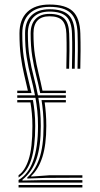

<svg xmlns="http://www.w3.org/2000/svg" viewBox="-20 -826 439 846"><path d="M56 -416V-426.5H102.8Q94.8 -462.2 86.1 -498.4Q77.5 -534.5 71.6 -578Q65.8 -621.5 65.8 -679.2Q66 -740.2 100.2 -773.1Q134.5 -806 198.2 -806Q269 -806 300.5 -776.5Q332 -747 334 -679Q335.2 -639.8 335 -602.5Q334.8 -565.2 333.8 -523.2H321.5Q322.5 -565.5 322.8 -602.5Q323 -639.5 321.8 -678.8Q320 -741.2 291.2 -768.5Q262.5 -795.8 198.2 -795.8Q140.5 -795.8 109.4 -765.5Q78.2 -735.2 78.2 -679.2Q78 -619.2 84.6 -574.6Q91.2 -530 100.8 -492.4Q110.2 -454.8 118.8 -416ZM61.8 -21.5V-33Q147.5 -82.8 147.5 -270.5Q147.5 -307.2 144.4 -337.8Q141.2 -368.2 136.2 -395.2H56V-405.8H134.2Q126 -448.2 115.6 -487.4Q105.2 -526.5 97.8 -572.1Q90.2 -617.8 90.5 -679.2Q90.5 -730.2 118.5 -757.8Q146.5 -785.2 198.2 -785.2Q256 -785.2 281.9 -760.5Q307.8 -735.8 309.5 -678.5Q310.8 -639 310.4 -602.1Q310 -565.2 309.2 -523.2H297Q297.8 -565.2 298.1 -602.1Q298.5 -639 297.2 -678Q295.8 -730 272.8 -752.5Q249.8 -775 198.2 -775Q152.2 -775 127.6 -750.1Q103 -725.2 102.8 -679Q102.8 -617.5 110.4 -572.5Q118 -527.5 128.4 -488.4Q138.8 -449.2 147.2 -405.8H270.2V-395.2H149Q153.8 -368.5 156.8 -338Q159.8 -307.5 159.8 -270.5Q159.8 -180.8 140.6 -124.6Q121.5 -68.5 78.8 -34V-30.5L161.5 -32.2H343V-21.5ZM157 -416Q148.8 -457.5 138.9 -495.9Q129 -534.2 122 -578Q115 -621.8 115 -679Q115.2 -720.2 136.8 -742.5Q158.2 -764.8 198.2 -764.8Q243.2 -764.8 263.4 -744.5Q283.5 -724.2 284.8 -677.8Q286.2 -638.8 285.9 -602Q285.5 -565.2 284.5 -523.2H272.2Q273.2 -565.2 273.5 -602Q273.8 -638.8 272.5 -677.2Q271.2 -718.5 254 -736.4Q236.8 -754.2 198.2 -754.2Q127.5 -754.2 127.5 -679Q127.5 -624.5 134 -582.5Q140.5 -540.5 149.8 -503.4Q159 -466.2 167.2 -426.5H270.2V-416ZM61.8 -43.8V-54.2Q89.5 -72.5 106.1 -122.8Q122.8 -173 122.8 -270.5Q122.8 -300.5 120.4 -326.1Q118 -351.8 114.2 -374.8H56V-385H125.2Q129.5 -360 132.4 -332Q135.2 -304 135.2 -270.5Q135.2 -179 118.1 -124.1Q101 -69.2 61.8 -43.8ZM100.2 -39.2V-44.2Q133.5 -72 152.8 -126.2Q172 -180.5 172 -270.5Q172 -304 169.5 -332Q167 -360 163 -385H270.2V-374.8H176.8Q180 -352 182 -326.4Q184 -300.8 184 -271Q184 -188.2 166.8 -134.1Q149.5 -80 117.5 -50.8V-48L198.8 -53.8H343V-43L181.5 -42.2ZM61.8 0V-10.8H343V0Z"/></svg>

Font: Big Shoulders Inline Text Light
Style: Regular
Weight: 300
Designer: Patric King
Foundry: XO Type Co
Version: Version 1.000